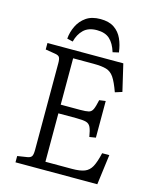

<svg xmlns="http://www.w3.org/2000/svg" viewBox="-132 -999 885 1088"><g transform="rotate(15 311.0 -454.5)"><path d="M65 0V-37L123 -46Q141 -49 147.5 -59Q154 -69 154 -97V-606Q154 -630 148 -640Q142 -650 120 -653L65 -662V-700H510L547 -542L506 -529Q486 -585 468 -611.5Q450 -638 422.5 -646Q395 -654 347 -654H228V-382H342Q376 -382 392 -386Q408 -390 416 -407.5Q424 -425 432 -463L469 -468V-253L432 -247Q426 -285 417.5 -303Q409 -321 390.5 -326Q372 -331 335 -331H228V-47H384Q431 -47 457.5 -57.5Q484 -68 499 -96Q514 -124 526 -177H568L545 0ZM321 -909Q371 -909 402 -888Q433 -867 449 -831.5Q465 -796 470 -753L435 -745Q420 -794 393 -818.5Q366 -843 318 -843Q268 -843 240 -816Q212 -789 201 -745L167 -753Q170 -792 187.5 -828Q205 -864 237.5 -886.5Q270 -909 321 -909Z"/></g></svg>

Font: Literata 12pt Light
Style: Regular
Weight: 300
Designer: Latin by Veronika Burian and Jose Scaglione. Greek by Irene Vlachou. Cyrillic by Vera Evstafieva.
Foundry: TypeTogether
Version: Version 3.002